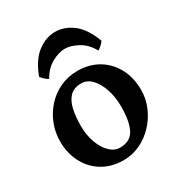

<svg xmlns="http://www.w3.org/2000/svg" viewBox="-167 -797 859 923"><g transform="rotate(-30 262.5 -335.0)"><path d="M493.2 -236.8Q493.2 -188 474.1 -143.1Q455.1 -98.1 421.9 -62.5Q388.7 -26.9 345.2 -6.1Q301.8 14.6 253.4 14.6Q186 14.6 136.2 -15.6Q86.4 -45.9 59.1 -98.1Q31.7 -150.4 31.7 -216.8Q31.7 -265.1 49.3 -310.3Q66.9 -355.5 99.1 -391.4Q131.3 -427.2 175.5 -448Q219.7 -468.8 272.5 -468.8Q338.9 -468.8 388.7 -438.5Q438.5 -408.2 465.8 -356Q493.2 -303.7 493.2 -236.8ZM370.1 -214.8Q370.1 -266.6 356 -310.3Q341.8 -354 316.7 -380.9Q291.5 -407.7 258.3 -407.7Q217.8 -407.7 195.3 -384.5Q172.9 -361.3 164.1 -321.3Q155.3 -281.2 155.3 -231Q155.3 -179.7 170.7 -137.7Q186 -95.7 211.4 -71Q236.8 -46.4 267.1 -46.4Q325.2 -46.4 347.7 -90.3Q370.1 -134.3 370.1 -214.8ZM99.6 -536.1Q128.9 -614.7 175.8 -649.9Q222.7 -685.1 272 -685.1Q325.7 -685.1 371.3 -649.9Q417 -614.7 446.3 -536.1Q440.4 -527.3 429 -517.1Q417.5 -506.8 409.7 -502.9Q385.3 -547.9 345.9 -569.6Q306.6 -591.3 273.9 -591.3Q239.7 -591.3 200.4 -569.6Q161.1 -547.9 136.7 -502.9Q128.4 -506.8 116.9 -517.1Q105.5 -527.3 99.6 -536.1Z"/></g></svg>

Font: Gentium Plus
Style: Bold
Weight: 700
Designer: Victor Gaultney, Annie Olsen, Iska Routamaa, Becca Hirsbrunner
Foundry: SIL International
Version: Version 6.101